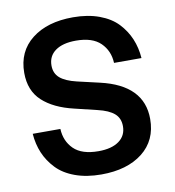

<svg xmlns="http://www.w3.org/2000/svg" viewBox="-79 -760 765 841"><g transform="rotate(-10 303.0 -340.0)"><path d="M237.8 -294.9Q147.9 -315.9 98.4 -361.8Q48.8 -407.7 48.8 -486.8Q48.8 -582 117.7 -636Q186.5 -689.9 300.8 -689.9Q366.7 -689.9 417.5 -671.1Q468.3 -652.3 498.8 -619.9Q529.3 -587.4 545.9 -547.9Q562.5 -508.3 565.9 -461.9H443.8Q441.4 -516.1 405.3 -551.5Q369.1 -586.9 295.9 -586.9Q237.3 -586.9 204.6 -563.5Q171.9 -540 171.9 -498Q171.9 -462.9 195.8 -442.4Q219.7 -421.9 269 -410.2L368.2 -387.2Q557.1 -343.8 557.1 -192.9Q557.1 -97.7 488.5 -43.9Q419.9 9.8 305.2 9.8Q239.3 9.8 188.5 -8.8Q137.7 -27.3 106.7 -60.1Q75.7 -92.8 59.1 -132.1Q42.5 -171.4 39.1 -217.8H162.1Q164.6 -163.1 200.4 -127.9Q236.3 -92.8 310.1 -92.8Q368.7 -92.8 401.4 -116.5Q434.1 -140.1 434.1 -182.1Q434.1 -217.8 410.4 -238.5Q386.7 -259.3 336.9 -271Z"/></g></svg>

Font: TASA Orbiter Deck SemiBold
Style: Regular
Weight: 600
Designer: Weizhong Zhang
Version: Version 1.000;Glyphs 3.1.2 (3151)